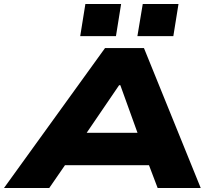

<svg xmlns="http://www.w3.org/2000/svg" viewBox="-59 -947 1072 967"><path d="M-39 0 470 -705H666L952 0H735L658 -203L744 -115H213L331 -206L189 0ZM541 -518 340 -223 307 -278H702L652 -227L547 -518ZM633 -765 660 -927H840L814 -765ZM345 -765 371 -927H551L525 -765Z"/></svg>

Font: Nunito Sans 7pt Expanded Black
Style: Italic
Weight: 900
Width: 7
Italic angle: -9°
Designer: Vernon Adams
Foundry: Vernon Adams
Version: Version 3.101;gftools[0.9.27]